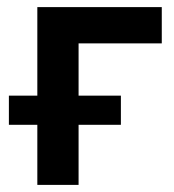

<svg xmlns="http://www.w3.org/2000/svg" viewBox="-20 -520 490 540"><path d="M5 -251H85V-500H435V-398H201V-251H320V-169H201V0H85V-169H5Z"/></svg>

Font: PT Root UI Web Bold
Style: Regular
Weight: 700
Designer: Vitaly Kuzmin
Foundry: ParaType Ltd.
Version: Version 1.000W